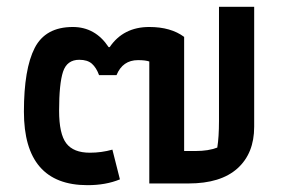

<svg xmlns="http://www.w3.org/2000/svg" viewBox="-20 -537 830 562"><path d="M50 -210Q50 -335 81.5 -396.5Q113 -458 193 -458Q259 -458 298 -399H301Q341 -458 417 -458Q480 -458 519 -429V-95H553Q590 -95 616 -105Q621 -136 621 -183V-517H724V-166Q724 -88 675 -44Q626 0 532 0H417V-357Q406 -361 384 -361Q339 -361 321 -317H270Q262 -339 249 -350.5Q236 -362 212 -362Q176 -362 164.5 -327Q153 -292 153 -213Q153 -145 174 -117.5Q195 -90 243 -90Q277 -90 309 -99L331 -12Q290 5 236 5Q50 5 50 -210Z"/></svg>

Font: Athiti SemiBold
Style: Regular
Weight: 600
Designer: CadsonDemak Team
Foundry: CadsonDemak
Version: Version 1.032